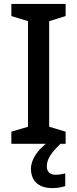

<svg xmlns="http://www.w3.org/2000/svg" viewBox="-20 -734 394 980"><path d="M219 115C219 76 244 43 289 0H315V-62L231 -87V-626L315 -652V-714H38V-652L123 -626V-87L38 -62V0H214C175 31 138 78 138 127C138 188 175 226 247 226C275 226 293 222 313 216V151C301 154 284 158 263 158C236 158 219 144 219 115Z"/></svg>

Font: Noto Sans Gujarati Medium
Style: Regular
Weight: 500
Designer: Jelle Bosma - Monotype Design Team, Universal Thirst
Foundry: Monotype Imaging Inc.
Version: Version 2.106